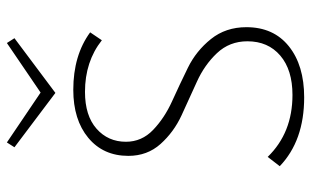

<svg xmlns="http://www.w3.org/2000/svg" viewBox="-193 -704 904 558"><g transform="rotate(-90 259.0 -425.0)"><path d="M427 -835 268 -716 110 -835 124 -857 269 -759 413 -857ZM126 -511Q126 -465 160.5 -432Q195 -399 243.5 -377Q292 -355 341 -331Q390 -307 424.5 -264Q459 -221 459 -161Q459 -82 403.5 -37.5Q348 7 255 7Q129 7 55 -64L82 -99Q152 -27 262 -27Q335 -27 376.5 -62.5Q418 -98 418 -158Q418 -210 383.5 -246.5Q349 -283 300 -305Q251 -327 202.5 -349.5Q154 -372 119.5 -410.5Q85 -449 85 -504Q85 -577 137.5 -620.5Q190 -664 277 -664Q377 -664 444 -615L421 -581Q359 -630 271 -630Q202 -630 164 -596.5Q126 -563 126 -511Z"/></g></svg>

Font: EauTestSC Light
Style: Regular
Weight: 300
Designer: Christian Thalmann (Catharsis Fonts)
Version: Version 0.001;PS 000.001;hotconv 1.0.88;makeotf.lib2.5.64775